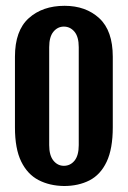

<svg xmlns="http://www.w3.org/2000/svg" viewBox="-20 -618 433 651"><path d="M196.9 12.7Q148 12 110.6 -7.5Q73.1 -27 51.9 -70.3Q30.7 -113.6 30.7 -185.9V-425.6Q30.7 -514.3 77.5 -556.3Q124.2 -598.3 198.9 -598.3Q270.9 -598.3 316.6 -556.2Q362.4 -514 362.4 -425.6V-186.6Q362.4 -113.3 341.5 -69.3Q320.6 -25.4 283.2 -6.3Q245.8 12.7 196.9 12.7ZM196.5 -55.8Q218.5 -55.8 232.8 -73.4Q247 -91.1 247 -125.9V-458Q247 -493.2 232.5 -510.5Q217.9 -527.8 196.5 -527.8Q175.5 -527.8 161.2 -510.5Q146.8 -493.2 146.8 -458V-125.9Q146.8 -91.1 161.2 -73.4Q175.5 -55.8 196.5 -55.8Z"/></svg>

Font: Alumni Sans Thin
Style: Regular
Weight: 100
Designer: Robert E. Leuschke
Foundry: Robert E. Leuschke
Version: Version 1.018